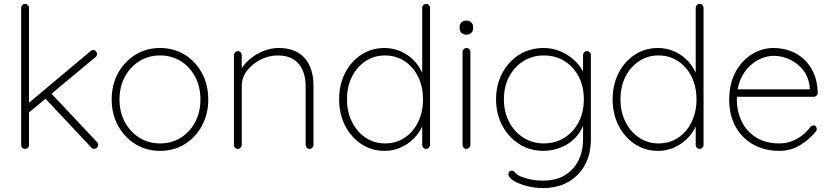

<svg xmlns="http://www.w3.org/2000/svg" viewBox="-20 -760 4242 980"><path d="M108 0Q99 0 93.5 -6Q88 -12 88 -20V-720Q88 -728 93.5 -734Q99 -740 108 -740Q117 -740 122.5 -734Q128 -728 128 -720V-20Q128 -12 122.5 -6Q117 0 108 0ZM455 -505Q463 -505 469 -499Q475 -493 475 -484Q475 -475 468 -469L121 -180L119 -228L442 -499Q448 -505 455 -505ZM461 0Q453 0 446 -7L204 -265L234 -291L475 -35Q481 -29 481 -20Q481 -10 473 -5Q465 0 461 0Z M1043 -252Q1043 -178 1011 -118.5Q979 -59 923.5 -24.5Q868 10 797 10Q727 10 671 -24.5Q615 -59 582.5 -118.5Q550 -178 550 -252Q550 -327 582.5 -386.5Q615 -446 671 -480.5Q727 -515 797 -515Q868 -515 923.5 -480.5Q979 -446 1011 -386.5Q1043 -327 1043 -252ZM1003 -252Q1003 -317 976.5 -367.5Q950 -418 903.5 -447.5Q857 -477 797 -477Q738 -477 691 -447.5Q644 -418 617 -367.5Q590 -317 590 -252Q590 -188 617 -137.5Q644 -87 691 -57.5Q738 -28 797 -28Q857 -28 903.5 -57.5Q950 -87 976.5 -137.5Q1003 -188 1003 -252Z M1401 -515Q1464 -515 1503.5 -490Q1543 -465 1561.5 -422Q1580 -379 1580 -326V-20Q1580 -12 1574 -6Q1568 0 1560 0Q1551 0 1545.5 -6Q1540 -12 1540 -20V-322Q1540 -365 1525.5 -400Q1511 -435 1479.5 -456Q1448 -477 1397 -477Q1353 -477 1311 -456Q1269 -435 1241.5 -400Q1214 -365 1214 -322V-20Q1214 -12 1208 -6Q1202 0 1194 0Q1185 0 1179.5 -6Q1174 -12 1174 -20V-479Q1174 -487 1180 -493Q1186 -499 1194 -499Q1203 -499 1208.5 -493Q1214 -487 1214 -479V-381L1189 -333Q1189 -369 1208 -402Q1227 -435 1258 -460.5Q1289 -486 1326.5 -500.5Q1364 -515 1401 -515Z M2155 -740Q2164 -740 2169.5 -734Q2175 -728 2175 -720V-20Q2175 -12 2169 -6Q2163 0 2155 0Q2146 0 2140.5 -6Q2135 -12 2135 -20V-162L2151 -184Q2151 -150 2135.5 -115.5Q2120 -81 2091.5 -52.5Q2063 -24 2025 -7Q1987 10 1943 10Q1877 10 1824.5 -24.5Q1772 -59 1741.5 -118.5Q1711 -178 1711 -253Q1711 -328 1741.5 -387.5Q1772 -447 1824.5 -481Q1877 -515 1943 -515Q1984 -515 2021.5 -499.5Q2059 -484 2088 -456Q2117 -428 2134 -390.5Q2151 -353 2151 -309L2135 -334V-720Q2135 -728 2140.5 -734Q2146 -740 2155 -740ZM1945 -28Q2002 -28 2045.5 -57Q2089 -86 2114 -137Q2139 -188 2139 -253Q2139 -318 2114 -368.5Q2089 -419 2045 -448Q2001 -477 1945 -477Q1890 -477 1846 -448Q1802 -419 1776.5 -368.5Q1751 -318 1751 -253Q1751 -189 1776.5 -138Q1802 -87 1846 -57.5Q1890 -28 1945 -28Z M2381 -495V-20Q2381 -12 2375 -6Q2369 0 2361 0Q2352 0 2346.5 -6Q2341 -12 2341 -20V-495Q2341 -503 2347 -509Q2353 -515 2361 -515Q2370 -515 2375.5 -509Q2381 -503 2381 -495ZM2361 -583Q2345 -583 2335.5 -592Q2326 -601 2326 -615V-623Q2326 -637 2336 -646Q2346 -655 2362 -655Q2376 -655 2385.5 -646Q2395 -637 2395 -623V-615Q2395 -601 2385.5 -592Q2376 -583 2361 -583Z M2754 -515Q2799 -515 2838 -499Q2877 -483 2906.5 -457Q2936 -431 2952.5 -401Q2969 -371 2969 -342L2956 -379V-479Q2956 -487 2961.5 -493Q2967 -499 2976 -499Q2985 -499 2990.5 -493Q2996 -487 2996 -479V-49Q2996 28 2964.5 84Q2933 140 2878 170Q2823 200 2750 200Q2710 200 2669.5 189.5Q2629 179 2602 163Q2575 147 2575 129Q2575 121 2579.5 116Q2584 111 2592 111Q2602 111 2610.5 122Q2619 133 2641 142Q2650 145 2665.5 150Q2681 155 2703 158.5Q2725 162 2752 162Q2847 162 2901.5 103.5Q2956 45 2956 -49V-148L2966 -147Q2954 -104 2931 -74Q2908 -44 2878.5 -25.5Q2849 -7 2816.5 1.5Q2784 10 2754 10Q2685 10 2630.5 -24.5Q2576 -59 2544 -118.5Q2512 -178 2512 -253Q2512 -328 2544 -387.5Q2576 -447 2630.5 -481Q2685 -515 2754 -515ZM2756 -477Q2698 -477 2651.5 -448Q2605 -419 2578.5 -368.5Q2552 -318 2552 -253Q2552 -189 2578.5 -138Q2605 -87 2651.5 -57.5Q2698 -28 2756 -28Q2814 -28 2860 -56.5Q2906 -85 2933 -135.5Q2960 -186 2960 -253Q2960 -320 2933 -370.5Q2906 -421 2860 -449Q2814 -477 2756 -477Z M3551 -740Q3560 -740 3565.5 -734Q3571 -728 3571 -720V-20Q3571 -12 3565 -6Q3559 0 3551 0Q3542 0 3536.5 -6Q3531 -12 3531 -20V-162L3547 -184Q3547 -150 3531.5 -115.5Q3516 -81 3487.5 -52.5Q3459 -24 3421 -7Q3383 10 3339 10Q3273 10 3220.5 -24.5Q3168 -59 3137.5 -118.5Q3107 -178 3107 -253Q3107 -328 3137.5 -387.5Q3168 -447 3220.5 -481Q3273 -515 3339 -515Q3380 -515 3417.5 -499.5Q3455 -484 3484 -456Q3513 -428 3530 -390.5Q3547 -353 3547 -309L3531 -334V-720Q3531 -728 3536.5 -734Q3542 -740 3551 -740ZM3341 -28Q3398 -28 3441.5 -57Q3485 -86 3510 -137Q3535 -188 3535 -253Q3535 -318 3510 -368.5Q3485 -419 3441 -448Q3397 -477 3341 -477Q3286 -477 3242 -448Q3198 -419 3172.5 -368.5Q3147 -318 3147 -253Q3147 -189 3172.5 -138Q3198 -87 3242 -57.5Q3286 -28 3341 -28Z M3958 10Q3883 10 3825.5 -22Q3768 -54 3735 -112.5Q3702 -171 3702 -250Q3702 -334 3734.5 -393Q3767 -452 3818.5 -483.5Q3870 -515 3928 -515Q3970 -515 4010 -501.5Q4050 -488 4081.5 -459.5Q4113 -431 4132.5 -388.5Q4152 -346 4154 -287Q4154 -279 4148 -272.5Q4142 -266 4134 -266H3726L3720 -304H4123L4113 -295V-313Q4108 -366 4079.5 -402Q4051 -438 4011 -456.5Q3971 -475 3928 -475Q3898 -475 3865 -461.5Q3832 -448 3804 -420.5Q3776 -393 3758.5 -351Q3741 -309 3741 -253Q3741 -192 3765.5 -141Q3790 -90 3838.5 -59Q3887 -28 3958 -28Q3992 -28 4022 -39.5Q4052 -51 4076 -70Q4100 -89 4115 -111Q4123 -120 4132 -120Q4139 -120 4144 -114.5Q4149 -109 4149 -102Q4149 -95 4145 -90Q4114 -50 4065.5 -20Q4017 10 3958 10Z"/></svg>

Font: Quicksand Variable Light
Style: Regular
Weight: 300
Designer: Andrew Paglinawan
Foundry: Andrew Paglinawan
Version: Version 3.004